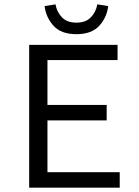

<svg xmlns="http://www.w3.org/2000/svg" viewBox="-20 -862 640 882"><path d="M114 0V-656H520V-586H198V-380H470V-309H198V-71H530V0ZM331 -705Q261 -705 226 -743.5Q191 -782 185 -834L235 -842Q241 -807 264.5 -782.5Q288 -758 331 -758Q374 -758 397.5 -782.5Q421 -807 427 -842L477 -834Q471 -782 436 -743.5Q401 -705 331 -705Z"/></svg>

Font: SauceCodePro NFM
Style: Regular
Weight: 400
Monospace: yes
Designer: Paul D. Hunt, Teo Tuominen
Foundry: Adobe
Version: Version 2.042;hotconv 1.1.0;makeotfexe 2.6.0;Nerd Fonts 3.3.